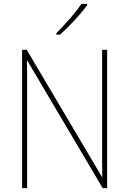

<svg xmlns="http://www.w3.org/2000/svg" viewBox="-20 -971 667 991"><path d="M533 0H510L121 -658H119Q120 -623 120 -591Q120 -559 120 -519V0H94V-714H118L506 -58H508Q507 -95 507 -132.5Q507 -170 507 -200V-714H533ZM430 -944Q404 -909 364.5 -866Q325 -823 289 -792H271V-800Q305 -834 341 -875Q377 -916 400 -951H430Z"/></svg>

Font: Noto Sans Lao Looped SemiCondensed Thin
Style: Regular
Weight: 100
Width: 4
Designer: Mark Frömberg, Ben Mitchell
Foundry: The Fontpad Ltd
Version: Version 1.002; ttfautohint (v1.8.4.7-5d5b)